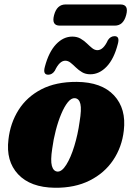

<svg xmlns="http://www.w3.org/2000/svg" viewBox="-20 -852 608 884"><path d="M333.5 -475Q448 -474 505 -412.8Q562 -351.5 550 -250.5Q541.5 -175 501.2 -115Q461 -55 392.8 -20.8Q324.5 13.5 232.5 12.5Q120 11 63.2 -49.8Q6.5 -110.5 19 -210.5Q27.5 -285.5 65.5 -345.8Q103.5 -406 170.5 -440.8Q237.5 -475.5 333.5 -475ZM244 -62Q264.5 -60.5 285.2 -93.5Q306 -126.5 322.2 -179.8Q338.5 -233 346.5 -291.5Q356 -348.5 350.2 -373.2Q344.5 -398 325 -400Q308.5 -401.5 292.2 -381.2Q276 -361 261.8 -327Q247.5 -293 236.8 -251.5Q226 -210 220.5 -168Q212 -113 218.8 -88.5Q225.5 -64 244 -62ZM396 -510Q374 -510 358 -519.5Q342 -529 329.2 -541.5Q316.5 -554 305 -563.2Q293.5 -572.5 280.5 -572.5Q254 -572.5 232.5 -526.5Q220.5 -508 202 -508Q176.5 -508 186.5 -544.5Q204.5 -612.5 238 -648Q271.5 -683.5 313 -683.5Q335 -683.5 351.2 -674Q367.5 -664.5 380 -652.2Q392.5 -640 404.2 -630.5Q416 -621 428.5 -621Q456 -621 477 -667.5Q489 -685.5 507.5 -685.5Q532.5 -685.5 522.5 -649.5Q505 -581 471.2 -545.5Q437.5 -510 396 -510ZM229 -782.5Q242 -831.5 282 -831.5H534.5Q574 -831.5 561 -783Q548 -734 508.5 -734H255.5Q216 -734 229 -782.5Z"/></svg>

Font: Fraunces 72pt Soft Black
Style: Italic
Weight: 900
Italic angle: -16°
Version: Version 1.000;[b76b70a41]